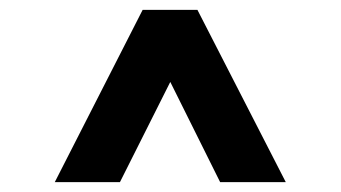

<svg xmlns="http://www.w3.org/2000/svg" viewBox="-20 -718 690 389"><path d="M91 -349 269 -698H380L559 -349H426L325 -552L223 -349Z"/></svg>

Font: Azeret Mono SemiBold
Style: Regular
Weight: 600
Designer: Martin Vácha
Foundry: Displaay
Version: Version 1.002